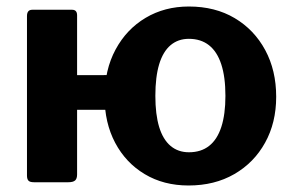

<svg xmlns="http://www.w3.org/2000/svg" viewBox="-20 -560 900 590"><path d="M216.9 -512.9V-24.1Q216.9 -10.7 210.7 -5.4Q204.4 0 190 0H84.6Q71.9 0 67.4 -4.9Q62.9 -9.7 62.9 -20.7V-510.7Q62.9 -530 79.1 -530H201.5Q216.9 -530 216.9 -512.9ZM105.8 -222.5Q86.9 -222.5 86.9 -239.9V-313.5Q86.9 -328.8 104.3 -328.8L423.8 -329.5Q441.2 -329.5 441.2 -314.2V-239.9Q441.2 -222.5 421.7 -222.5ZM559.3 10Q482.9 10 424.7 -24.9Q366.5 -59.7 333.9 -121.2Q301.4 -182.7 301.4 -262Q301.4 -345.4 335.2 -407.9Q368.9 -470.4 427.5 -505.2Q486 -540 560.3 -540Q641.2 -540 701.2 -504.3Q761.3 -468.6 795 -406.1Q828.7 -343.6 828.7 -262.6Q828.7 -183 794.6 -121.5Q760.6 -60 700 -25Q639.4 10 559.3 10ZM560.6 -92.1Q597.7 -92.1 622.6 -111.7Q647.5 -131.2 660.1 -169.9Q672.7 -208.7 672.7 -265.4Q672.7 -323.6 659.9 -362.5Q647.2 -401.4 622.1 -421.1Q597.1 -440.7 560.3 -440.7Q527.3 -440.7 504.1 -421.1Q480.9 -401.4 469.1 -362.5Q457.4 -323.6 457.4 -265.4Q457.4 -208.3 469.1 -169.7Q480.9 -131.2 504.1 -111.7Q527.3 -92.1 560.6 -92.1Z"/></svg>

Font: Libre Franklin Thin
Style: Regular
Weight: 100
Designer: Pablo Impallari, Rodrigo Fuenzalida, Nhung Nguyen
Foundry: Impallari Type
Version: Version 3.000